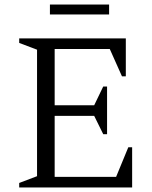

<svg xmlns="http://www.w3.org/2000/svg" viewBox="-20 -830 675 850"><path d="M65 0V-20L144 -50V-610L65 -640V-660H537V-492H520L466 -613H222V-364H397L437 -447H454V-236H437L397 -317H222V-47H494L548 -178H565V0ZM201 -766V-810H463V-766Z"/></svg>

Font: Spectral Light
Style: Regular
Weight: 300
Designer: Jean-Baptiste Levee
Foundry: Production Type
Version: Version 2.001